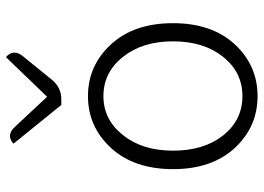

<svg xmlns="http://www.w3.org/2000/svg" viewBox="-138 -720 871 634"><g transform="rotate(-90 297.0 -402.5)"><path d="M126 -62Q56 -138 56 -266Q56 -395 126 -471Q196 -547 297 -547Q398 -547 468 -471Q538 -395 538 -266Q538 -138 468 -62Q398 13 297 13Q196 13 126 -62ZM427 -431Q376 -496 297 -496Q219 -496 168 -431Q117 -367 117 -266Q117 -165 167 -101Q218 -37 297 -37Q376 -37 427 -101Q478 -165 478 -266Q478 -367 427 -431ZM268 -635 140 -793Q168 -818 195 -789L295 -682L426 -818Q454 -793 429 -762L351 -666Q326 -635 286 -635Z"/></g></svg>

Font: Swei Half Moon CJK SC
Style: Light
Weight: 300
Version: Version 2.071